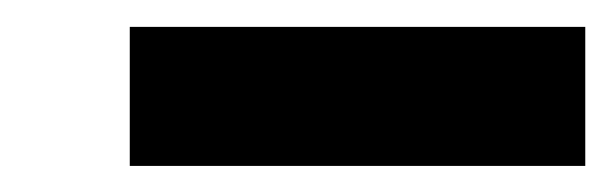

<svg xmlns="http://www.w3.org/2000/svg" viewBox="-20 -758 464 145"><path d="M78 -632.7V-737.7H422V-632.7Z"/></svg>

Font: Lexend Medium
Style: Regular
Weight: 500
Designer: Bonnie Shaver-Troup, Thomas Jockin
Foundry: Lexend
Version: Version 1.005